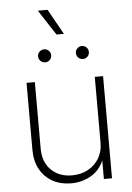

<svg xmlns="http://www.w3.org/2000/svg" viewBox="-61 -960 699 1013"><g transform="rotate(-5 288.5 -453.5)"><path d="M274.9 7.8Q219.2 7.8 176.8 -15.6Q134.3 -39.1 110.1 -82.5Q85.9 -126 85.9 -186V-541H129.9V-188.5Q129.9 -117.7 172.1 -75.7Q214.4 -33.7 282.7 -33.7Q329.6 -33.7 366.7 -53.5Q403.8 -73.2 425.5 -108.9Q447.3 -144.5 447.3 -192.4V-541H491.2V0H448.2V-121.6H456.5Q436.5 -55.2 386.5 -23.7Q336.4 7.8 274.9 7.8ZM393.6 -640.1Q379.4 -640.1 369.1 -650.1Q358.9 -660.2 358.9 -674.8Q358.9 -689 369.1 -699Q379.4 -709 393.6 -709Q407.7 -709 417.7 -699Q427.7 -689 427.7 -674.8Q427.7 -660.2 417.7 -650.1Q407.7 -640.1 393.6 -640.1ZM193.4 -640.1Q179.2 -640.1 168.9 -650.1Q158.7 -660.2 158.7 -674.8Q158.7 -689 168.9 -699Q179.2 -709 193.4 -709Q208 -709 218 -699Q228 -689 228 -674.8Q228 -660.2 218 -650.1Q208 -640.1 193.4 -640.1ZM265.6 -781.2 178.2 -915H230L304.7 -781.2Z"/></g></svg>

Font: Inter 17pt ExtraLight
Style: Regular
Weight: 250
Version: Version 4.001;git-66647c0bb